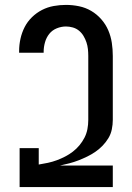

<svg xmlns="http://www.w3.org/2000/svg" viewBox="-20 -763 540 783"><path d="M60 0V-159H138V-92Q157 -95 175.5 -99Q194 -103 211.5 -109.5Q229 -116 245.5 -124.5Q262 -133 277 -144.5Q292 -156 304 -170.5Q316 -185 324.5 -201.5Q333 -218 336.5 -236.5Q340 -255 340 -274V-535Q340 -549 338.5 -563Q337 -577 332.5 -590.5Q328 -604 320.5 -616.5Q313 -629 302 -638Q291 -647 277 -651Q263 -655 249 -655Q230 -655 211.5 -647.5Q193 -640 181 -625Q169 -610 163.5 -590.5Q158 -571 158 -552V-548H58V-555Q58 -580 63.5 -605Q69 -630 80.5 -652.5Q92 -675 110.5 -693Q129 -711 151.5 -722.5Q174 -734 199 -738.5Q224 -743 249 -743Q276 -743 302.5 -737.5Q329 -732 352 -718.5Q375 -705 393 -684.5Q411 -664 421.5 -639.5Q432 -615 436 -588.5Q440 -562 440 -535V-274Q440 -255 436 -235.5Q432 -216 422 -199.5Q412 -183 398.5 -169Q385 -155 369 -144Q353 -133 335.5 -124.5Q318 -116 300 -109Q282 -102 263 -97Q244 -92 225 -88H440V0Z"/></svg>

Font: Iosevka Term Curly Semibold
Style: Regular
Weight: 600
Designer: Belleve Invis
Foundry: Belleve Invis
Version: Version 32.3.0